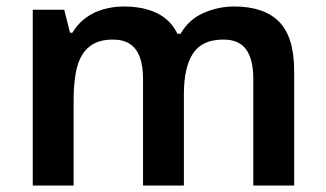

<svg xmlns="http://www.w3.org/2000/svg" viewBox="-20 -572 1004 592"><path d="M702 -552Q794 -552 840.5 -505Q887 -458 887 -353V0H761V-329Q761 -389 739 -419.5Q717 -450 669 -450Q603 -450 575 -407Q547 -364 547 -282V0H421V-329Q421 -369 411 -396Q401 -423 380.5 -436.5Q360 -450 328 -450Q283 -450 256 -428.5Q229 -407 218 -366Q207 -325 207 -265V0H81V-542H178L196 -471H203Q220 -499 244.5 -517Q269 -535 299.5 -543.5Q330 -552 361 -552Q422 -552 464 -531.5Q506 -511 527 -468H537Q562 -512 607.5 -532Q653 -552 702 -552Z"/></svg>

Font: Noto Sans Hebrew SemiBold
Style: Regular
Weight: 600
Designer: Monotype Design Team
Foundry: Monotype Imaging Inc.
Version: Version 2.003